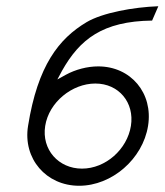

<svg xmlns="http://www.w3.org/2000/svg" viewBox="-20 -595 528 616"><path d="M70 -191C53 -86 128 1 234 1C339 1 438 -85 455 -191C472 -296 400 -382 295 -382C260 -382 222 -372 191 -355L164 -340L179 -368C236 -469 309 -527 468 -529L488 -575C407 -572 309 -554 258 -524C169 -471 101 -385 70 -191ZM125 -191C137 -267 211 -327 286 -327C361 -327 412 -266 400 -191C388 -116 319 -54 243 -54C168 -54 113 -115 125 -191Z"/></svg>

Font: Charger Sport
Style: ExLitObl
Weight: 200
Designer: Jasper
Foundry: Cannot Into Space Fonts
Version: Version 1.1